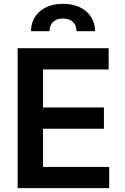

<svg xmlns="http://www.w3.org/2000/svg" viewBox="-20 -978 648 998"><path d="M141.3 -815.7H237.6C237.2 -849.8 256.4 -881.7 307.9 -881.7C357.6 -881.7 377.5 -850.9 377.8 -815.7H474.1C473.7 -898.8 409.8 -958.1 307.9 -958.1C205.3 -958.1 141 -898.8 141.3 -815.7ZM71.7 0H547.6V-110.4H203.5V-308.9H520.2V-419.4H203.5V-616.8H544.7V-727.3H71.7Z"/></svg>

Font: TID UI Semi Bold
Style: Regular
Weight: 600
Designer: The TID Project Authors
Foundry: Bakken & Bæck
Version: Version 1.001;hotconv 1.0.109;makeotfexe 2.5.65596